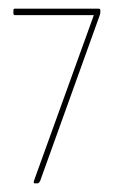

<svg xmlns="http://www.w3.org/2000/svg" viewBox="-20 -424 263 444"><path d="M210 -387 73 -6Q70 0 67 0H60Q56 0 60 -10L197 -389H14Q11 -389 11 -394V-400Q11 -404 14 -404H208Q212 -404 212 -400V-395Q212 -393 211.5 -391.5Q211 -390 210 -387Z"/></svg>

Font: Chathura Thin
Style: Regular
Weight: 250
Designer: Appaji Ambarisha Darbha
Foundry: Aditya Fonts
Version: Version 1.002 2016